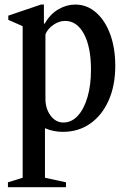

<svg xmlns="http://www.w3.org/2000/svg" viewBox="-20 -554 548 822"><path d="M14 247.5V226.5L77 207V-442L15.5 -469V-487L155.5 -534.5H168V-453H171.5Q195 -494 230 -514.2Q265 -534.5 302 -534.5Q352.5 -534.5 391.2 -500.5Q430 -466.5 451.8 -407.2Q473.5 -348 473.5 -272Q473.5 -188 445.2 -124.2Q417 -60.5 366.5 -25Q316 10.5 248.5 10.5Q209 10.5 172.5 -5V207L262.5 226.5V247.5ZM251 -29.5Q286.5 -29.5 313 -58.2Q339.5 -87 354.5 -138Q369.5 -189 369.5 -255.5Q369.5 -352.5 339.5 -408.5Q309.5 -464.5 258.5 -464.5Q233.5 -464.5 209 -448Q184.5 -431.5 174.5 -407V-132Q174.5 -88 196.8 -58.8Q219 -29.5 251 -29.5Z"/></svg>

Font: Libre Caslon Condensed Medium
Style: Regular
Weight: 500
Designer: Pablo Impallari, Rodrigo Fuenzalida, Katja Schimmel, Ertekin Erdin
Foundry: Pablo Impallari, Rodrigo Fuenzalida
Version: Version 2.000; ttfautohint (v1.8.4.7-5d5b);gftools[0.9.33]